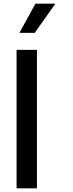

<svg xmlns="http://www.w3.org/2000/svg" viewBox="-20 -1020 395 1040"><path d="M171.9 -1000H279.8L168 -841.8H85ZM69.8 -750H180.2V0H69.8Z"/></svg>

Font: Oakes Grotesk Medium
Style: Regular
Weight: 500
Designer: Samuel Oakes
Foundry: Samuel Oakes
Version: Version 1.000;PS 001.000;hotconv 1.0.88;makeotf.lib2.5.64775